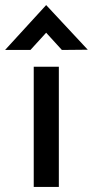

<svg xmlns="http://www.w3.org/2000/svg" viewBox="-82 -737 366 757"><path d="M100 -717 264 -541 162 -540 100 -608 38 -540H-62ZM150 0H51V-474H150Z"/></svg>

Font: Railway
Style: Regular
Weight: 400
Version: 1.000